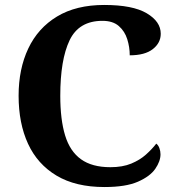

<svg xmlns="http://www.w3.org/2000/svg" viewBox="-20 -744 708 774"><path d="M401 10Q285 10 208 -36Q131 -82 93 -164.5Q55 -247 55 -358Q55 -466 94 -548.5Q133 -631 210 -677.5Q287 -724 400 -724Q515 -724 571.5 -690.5Q628 -657 628 -608Q628 -571 596 -546Q564 -521 503 -521Q503 -554 493 -586Q483 -618 459 -639Q435 -660 393 -660Q298 -660 260.5 -581.5Q223 -503 223 -358Q223 -262 242.5 -198Q262 -134 306.5 -102Q351 -70 425 -70Q474 -70 509 -84.5Q544 -99 568.5 -121Q593 -143 610 -165Q618 -159 622.5 -147Q627 -135 627 -122Q627 -94 606 -63.5Q585 -33 536 -11.5Q487 10 401 10Z"/></svg>

Font: Noto Serif Vithkuqi
Style: Regular
Weight: 400
Version: Version 1.005